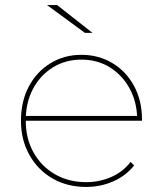

<svg xmlns="http://www.w3.org/2000/svg" viewBox="-20 -737 653 760"><path d="M321 3Q246 3 188 -30.5Q130 -64 96.5 -123.5Q63 -183 63 -259Q63 -336 94 -394.5Q125 -453 179.5 -486.5Q234 -520 302 -520Q370 -520 424.5 -487.5Q479 -455 510.5 -397Q542 -339 542 -264Q542 -263 542 -262Q542 -261 542 -259H74V-278H531L523 -263Q523 -331 494 -385Q465 -439 415.5 -470Q366 -501 302 -501Q239 -501 189 -470Q139 -439 110.5 -385Q82 -331 82 -263V-259Q82 -188 113 -133Q144 -78 198 -47Q252 -16 321 -16Q373 -16 419.5 -36Q466 -56 497 -96L511 -82Q477 -40 427 -18.5Q377 3 321 3ZM316 -607 166 -717H206L346 -607Z"/></svg>

Font: Montserrat Thin
Style: Regular
Weight: 100
Designer: Julieta Ulanovsky
Foundry: Julieta Ulanovsky
Version: Version 9.000